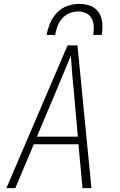

<svg xmlns="http://www.w3.org/2000/svg" viewBox="-20 -969 616 989"><path d="M13 0H59L154 -226H384L405 0H451L403 -490L379 -735H328ZM381 -265H170L265 -490Q285 -538 305 -586Q325 -634 345 -682Q348 -634 352 -586Q356 -538 361 -490ZM220 -789H264Q268 -812 276 -833.5Q284 -855 300 -873.5Q316 -892 338 -901Q360 -910 382 -910Q404 -910 423.5 -901Q443 -892 452.5 -873.5Q462 -855 463 -833Q464 -811 460 -789H504Q509 -819 507 -849Q505 -879 489.5 -903.5Q474 -928 446.5 -938.5Q419 -949 389 -949Q358 -949 327.5 -938.5Q297 -928 273.5 -903.5Q250 -879 238 -849.5Q226 -820 220 -789Z"/></svg>

Font: Iosevka Sparkle XLtObl
Style: Regular
Weight: 200
Italic angle: -9°
Designer: Belleve Invis
Foundry: Belleve Invis
Version: Version 4.5.0; ttfautohint (v1.8.3)